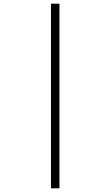

<svg xmlns="http://www.w3.org/2000/svg" viewBox="-20 -780 599 1040"><path d="M256 240H302V-760H256Z"/></svg>

Font: Noto Serif Lao Light
Style: Regular
Weight: 300
Designer: Monotype Design Team
Foundry: Monotype Imaging Inc.
Version: Version 2.003